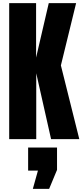

<svg xmlns="http://www.w3.org/2000/svg" viewBox="-20 -879 521 1213"><path d="M209 0H38.1V-859.4H208V-515.1L288.1 -859.4H460.9L364.7 -465.8L481 0H302.7L209 -416ZM290.5 314H187.5L219.7 198.7H157.7V53.2H340.3V194.3Z"/></svg>

Font: Anton
Style: Regular
Weight: 400
Designer: Vernon Adams, Tural Alisoy
Foundry: Vernon Adams
Version: Version 2.300